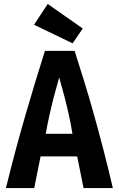

<svg xmlns="http://www.w3.org/2000/svg" viewBox="-20 -950 600 970"><path d="M10 0Q35 -102 60 -195Q85 -288 110 -373.5Q135 -459 159 -538.5Q183 -618 207 -693H357Q381 -618 406 -537Q431 -456 455 -370Q479 -284 503 -191.5Q527 -99 550 0H402L370 -160H185L153 0ZM211 -274H346Q338 -324 328 -369Q318 -414 306 -460.5Q294 -507 279 -559Q264 -507 252 -460.5Q240 -414 230 -369Q220 -324 211 -274ZM347 -731 152 -825 221 -930 398 -806Z"/></svg>

Font: Ubuntu Sans Mono
Style: Bold
Weight: 700
Monospace: yes
Designer: Dalton Maag Ltd
Foundry: Dalton Maag Ltd
Version: Version 1.006